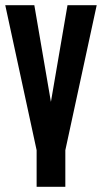

<svg xmlns="http://www.w3.org/2000/svg" viewBox="-25 -575 390 735"><path d="M225.1 140.1H115.2V0L-4.9 -555.2H106.4L169.9 -185.1L233.4 -555.2H345.2L225.1 0Z"/></svg>

Font: Horta
Style: Regular
Weight: 600
Width: 3
Version: Version 0.11